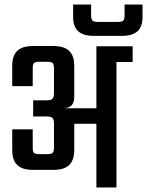

<svg xmlns="http://www.w3.org/2000/svg" viewBox="-20 -831 652 851"><path d="M567.9 -626V-556.2H496.1V0H407.2V-282.2H309.1V-165Q309.1 -121.6 286.9 -99.9Q264.6 -78.1 216.8 -78.1H126Q78.1 -78.1 56.2 -99.9Q34.2 -121.6 34.2 -165V-257.8H125V-176.8Q125 -158.7 130.4 -153.3Q135.7 -147.9 153.8 -147.9H189.9Q207.5 -147.9 213.4 -153.6Q219.2 -159.2 219.2 -176.8V-284.2Q219.2 -301.8 212.2 -308.3Q205.1 -314.9 187 -314.9H127V-386.2H187Q205.1 -386.2 212.2 -392.8Q219.2 -399.4 219.2 -418V-527.8Q219.2 -545.4 213.4 -551.3Q207.5 -557.1 189.9 -557.1H153.8Q135.7 -557.1 130.4 -551.5Q125 -545.9 125 -527.8V-449.2H34.2V-540Q34.2 -583.5 56.2 -605.2Q78.1 -627 126 -627H216.8Q264.6 -627 286.9 -605.2Q309.1 -583.5 309.1 -540V-400.9Q309.1 -356.4 270 -352.1V-351.1H407.2V-626ZM532.2 -811H611.8V-754.9Q611.8 -712.9 589.4 -692.4Q566.9 -671.9 518.1 -671.9H397.9Q349.1 -671.9 326.7 -692.4Q304.2 -712.9 304.2 -754.9V-811H383.8V-764.2Q383.8 -746.1 389.6 -740Q395.5 -733.9 414.1 -733.9H502Q520.5 -733.9 526.4 -740Q532.2 -746.1 532.2 -764.2Z"/></svg>

Font: Teko
Style: Regular
Weight: 400
Designer: Manushi Parikh, Jonny Pinhorn
Foundry: Indian Type Foundry
Version: Version 2.000;PS 1.0;hotconv 1.0.79;makeotf.lib2.5.61930